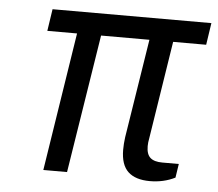

<svg xmlns="http://www.w3.org/2000/svg" viewBox="-44 -582 723 637"><g transform="rotate(5 317.5 -264.0)"><path d="M380 -90Q380 -110 383 -132L435 -461H274L201 0H122L194 -461H95L106 -534H635L624 -461H514L463 -136Q460 -121 460 -109Q460 -82 473 -70.5Q486 -59 513 -59H568L561 -13Q523 6 477 6Q429 6 404.5 -17Q380 -40 380 -90Z"/></g></svg>

Font: Exo
Style: Italic
Weight: 400
Italic angle: -9°
Designer: Natanael Gama
Foundry: Natanael Gama
Version: Version 1.500; ttfautohint (v1.6)